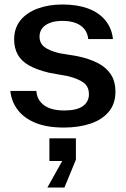

<svg xmlns="http://www.w3.org/2000/svg" viewBox="-20 -558 563 855"><path d="M264 10Q190 10 139 -10.5Q88 -31 59.5 -68Q31 -105 26 -153H142Q144 -124 160 -104.5Q176 -85 202.5 -75.5Q229 -66 266 -66Q322 -66 349 -85.5Q376 -105 376 -138Q376 -173 351.5 -190.5Q327 -208 282 -219L199 -234Q144 -247 109.5 -266.5Q75 -286 59 -315Q43 -344 43 -382Q43 -433 71 -467.5Q99 -502 148 -520Q197 -538 258 -538Q324 -538 372.5 -520Q421 -502 449.5 -467Q478 -432 483 -384H373Q370 -412 354.5 -430Q339 -448 314.5 -456.5Q290 -465 258 -465Q225 -465 202 -456Q179 -447 167.5 -431.5Q156 -416 156 -395Q156 -366 177.5 -349Q199 -332 245 -321L324 -308Q377 -297 415 -277.5Q453 -258 473.5 -227Q494 -196 494 -149Q494 -96 464.5 -60.5Q435 -25 383 -7.5Q331 10 264 10ZM191 277 257 159H200V58H318V153L267 277Z"/></svg>

Font: Hubot Sans Medium
Style: Regular
Weight: 500
Designer: Deni Anggara
Foundry: GitHub, Inc., Subsidiary of Microsoft Corporation
Version: Version 2.000